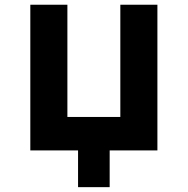

<svg xmlns="http://www.w3.org/2000/svg" viewBox="-20 -633 790 808"><path d="M642.4 0H107.6V-613.1H263.6V-140.8H486.4V-613.1H642.4ZM308.5 -10H441.5V154.6H308.5Z"/></svg>

Font: Martian Mono VF sWd Rg
Style: Regular
Weight: 400
Width: 6
Monospace: yes
Designer: Roman Shamin
Foundry: Evil Martians
Version: Version 1.100